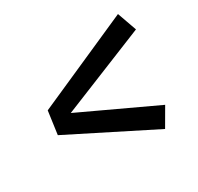

<svg xmlns="http://www.w3.org/2000/svg" viewBox="-103 -673 702 680"><g transform="rotate(-30 248.0 -333.0)"><path d="M65 -380 451 -551 479 -472 131 -331 435 -189 392 -115 52 -286Z"/></g></svg>

Font: Fira Sans Variable
Style: Italic
Weight: 397
Italic angle: -8°
Designer: Carrois Corporate & Edenspiekermann AG
Foundry: Carrois Corporate GbR & Edenspiekermann AG
Version: Version 4.202